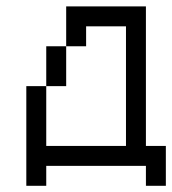

<svg xmlns="http://www.w3.org/2000/svg" viewBox="-20 -520 540 602"><path d="M437.5 0V62.5H500Q500 62.5 500 -62.5H437.5V-500H187.5Q187.5 -500 187.5 -375H125Q125 -375 125 -250H62.5V62.5H125V0ZM125 -62.5V-250H187.5Q187.5 -250 187.5 -375H250V-437.5H375Q375 -437.5 375 -62.5Z"/></svg>

Font: CalcUnifontExMono
Style: Regular
Weight: 500
Version: Version 15.0.06